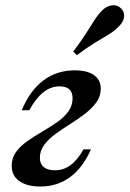

<svg xmlns="http://www.w3.org/2000/svg" viewBox="-20 -693 489 725"><path d="M132.3 11.3Q81.5 11.3 52.8 -9.3Q24.2 -29.8 24.2 -66.9Q24.2 -96.8 40.7 -119.4Q57.3 -141.9 83.9 -160.5Q110.5 -179 139.5 -196Q168.5 -212.9 194.8 -231Q221 -249.2 237.5 -271.4Q254 -293.5 254 -321.8Q254 -345.2 241.5 -356Q229 -366.9 204.8 -366.9Q171.8 -366.9 143.5 -344.4Q115.3 -321.8 90.3 -276.6H62.1Q92.7 -350.8 143.5 -389.1Q194.4 -427.4 262.1 -427.4Q309.7 -427.4 335.1 -409.3Q360.5 -391.1 360.5 -358.1Q360.5 -329 343.5 -306Q326.6 -283.1 300.8 -263.3Q275 -243.5 245.6 -225Q216.1 -206.5 189.9 -187.5Q163.7 -168.5 147.2 -146.4Q130.6 -124.2 130.6 -96.8Q130.6 -74.2 145.2 -62.1Q159.7 -50 187.1 -50Q220.2 -50 246.4 -69.4Q272.6 -88.7 295.2 -129H323.4Q293.5 -60.5 245.2 -24.6Q196.8 11.3 132.3 11.3ZM270.2 -484.7 256.5 -498.4Q285.5 -536.3 304 -565.7Q322.6 -595.2 336.7 -616.9Q350.8 -638.7 365.3 -653.2Q383.1 -671 403.6 -673Q424.2 -675 437.9 -660.5Q450.8 -646.8 448.4 -628.2Q446 -609.7 426.6 -591.1Q412.1 -575.8 389.9 -562.5Q367.7 -549.2 338.3 -531.5Q308.9 -513.7 270.2 -484.7Z"/></svg>

Font: Playfair 5pt SemiExpanded Light SemiBold
Style: Italic
Weight: 600
Italic angle: -15.6°
Version: Version 2.001;gftools[0.9.30]